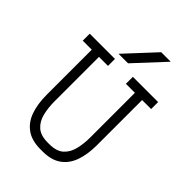

<svg xmlns="http://www.w3.org/2000/svg" viewBox="-268 -1054 1177 1177"><g transform="rotate(45 320.0 -466.0)"><path d="M235.4 -746.6 413.6 -938.5H496.1L317.9 -746.6ZM311 5.9Q235.8 5.9 189.7 -26.9Q143.6 -59.6 122.6 -118.7Q101.6 -177.7 101.6 -256.8V-648.4H23.4V-709H242.2V-648.4H164.1V-261.7Q164.1 -207 175.8 -159.7Q187.5 -112.3 219.7 -83.5Q252 -54.7 313.5 -54.7H326.7Q388.7 -54.7 420.7 -83.5Q452.6 -112.3 464.1 -159.7Q475.6 -207 475.6 -261.7V-648.4H397.5V-709H616.2V-648.4H538.1V-256.8Q538.1 -177.7 517.3 -118.7Q496.6 -59.6 450.7 -26.9Q404.8 5.9 329.6 5.9Z"/></g></svg>

Font: Kay Pho Du
Style: Regular
Weight: 400
Designer: Victor Gaultney, Khu Oo Reh
Foundry: SIL International
Version: Version 3.000